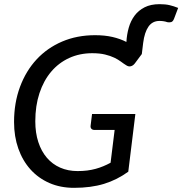

<svg xmlns="http://www.w3.org/2000/svg" viewBox="-20 -894 876 922"><path d="M661 -634.5 627.5 -589.5Q619 -578.5 608 -575.8Q597 -573 585.5 -581Q574 -588 560.8 -598Q547.5 -608 528.8 -617Q510 -626 484.5 -632.2Q459 -638.5 423 -638.5Q362.5 -638.5 312.2 -615.5Q262 -592.5 225.8 -549.8Q189.5 -507 169.5 -446.5Q149.5 -386 149.5 -311.5Q149.5 -256 164 -211.8Q178.5 -167.5 205 -136.5Q231.5 -105.5 269 -89Q306.5 -72.5 352.5 -72.5Q377.5 -72.5 398.8 -75.2Q420 -78 439.2 -83.2Q458.5 -88.5 476 -95.8Q493.5 -103 511 -112.5L530.5 -270H434Q424 -270 419 -275.5Q414 -281 415 -289.5L422 -346.5H630L596 -69.5Q569 -50 540.2 -35.5Q511.5 -21 479.8 -11.2Q448 -1.5 412.2 3.2Q376.5 8 335.5 8Q270 8 217 -15.2Q164 -38.5 126.2 -80.5Q88.5 -122.5 68 -180.5Q47.5 -238.5 47.5 -308Q47.5 -400 76 -476.8Q104.5 -553.5 155.8 -608.8Q207 -664 278.5 -694.5Q350 -725 436.5 -725Q483 -725 520 -716.5Q557 -708 587 -692.5Q589 -728 598.2 -760.8Q607.5 -793.5 626.2 -818.8Q645 -844 674.5 -859Q704 -874 746.5 -874Q774.5 -874 794.5 -869.2Q814.5 -864.5 835.5 -856L816 -804.5Q810.5 -790 801.5 -787.8Q792.5 -785.5 783.5 -787.5Q775.5 -790.5 765.8 -792Q756 -793.5 746 -793.5Q712 -793.5 693 -766.2Q674 -739 667.5 -688Z"/></svg>

Font: Lato Medium
Style: Italic
Weight: 500
Italic angle: -7°
Designer: Lukasz Dziedzic
Foundry: tyPoland Lukasz Dziedzic
Version: Version 2.006; 2014-01-15